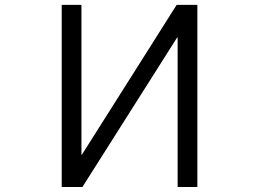

<svg xmlns="http://www.w3.org/2000/svg" viewBox="-20 -750 1040 770"><path d="M771.5 0H692.4V-599.6H690.4L310.5 0H227.5V-730.5H306.6V-129.9H308.6L688.5 -730.5H771.5Z"/></svg>

Font: GenEi Gothic M SemiLight
Style: Regular
Weight: 350
Designer: o_tamon (Modified); [Source Han Sans]
Ryoko NISHIZUKA  (kana & ideographs); Paul D. Hunt (Latin, Greek & Cyrillic); Wenl
Version: Version 1.1a;Original Version 1.004